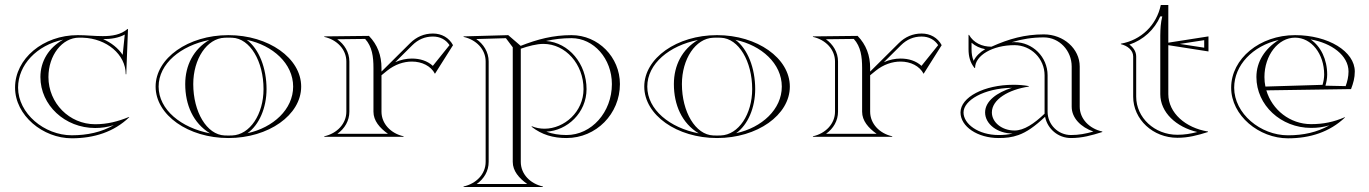

<svg xmlns="http://www.w3.org/2000/svg" viewBox="-20 -545 5455 765"><path d="M40 -196C40 -85 151 6 266 6C354 6 434 -19 495 -78L494 -79C450 -61 408 -50 359 -50C256.3 -50 173 -134.2 173 -238C173 -324.7 227.7 -395 295 -395C300.3 -395 304.7 -394.9 310 -394.8C404.9 -391.8 481 -327.9 481 -249H483L490 -429L488.5 -429.7C461 -406.4 427.2 -401.1 389.2 -401.1C373.4 -401.1 357 -402 340.3 -403C322.7 -404.1 307.7 -405 290 -405C152 -405 40 -311.4 40 -196ZM390.9 -389.1C421.5 -389.2 452.1 -393.5 477.1 -407.3L468.8 -326.4C450.4 -353.5 423.4 -374.9 390.9 -389.1ZM231.6 -387C175 -355.6 141 -301.7 141 -238C141 -125.9 238.7 -35 359 -35C385.6 -35 408.2 -38.5 433.5 -46.6C384.1 -18.3 327.8 -6 266 -6C156.4 -6 52 -93.2 52 -196C52 -286.7 127.1 -365.1 231.6 -387Z M966.1 -14.3C1012.9 -47.5 1042 -115.9 1042 -190C1042 -273.3 1012.1 -350.7 963.1 -386.3C1067.2 -364.5 1148 -291.4 1148 -200C1148 -109.4 1068.7 -36.7 966.1 -14.3ZM750 -210C750 -309.7 804 -392.1 875 -394.7C880.3 -394.9 884.7 -395 890 -395C895.3 -395 899.7 -394.9 905 -394.7C976.4 -392.1 1030 -300.4 1030 -190C1030 -90.3 976 -7.9 905 -5.3C899.7 -5.1 895.3 -5 890 -5C884.7 -5 880.3 -5.1 875 -5.3C803.6 -7.9 750 -99.6 750 -210ZM600 -200C600 -86.8 729.9 5 890 5C1050.1 5 1180 -86.8 1180 -200C1180 -313.2 1050.1 -405 890 -405C729.9 -405 600 -313.2 600 -200ZM816.9 -13.7C702.2 -35.5 612 -107.8 612 -200C612 -291.5 700.7 -363.3 813.9 -385.7C751.1 -349 718 -284.5 718 -210C718 -127.2 749.7 -54.3 816.9 -13.7Z M1360 -100C1360 -52.2 1322.9 -13.2 1272 -2V0H1588V-2C1537.1 -13.2 1500 -52.2 1500 -100V-245.1L1522 -263C1553 -288.2 1588.5 -299.7 1621 -299.7C1661.4 -299.7 1697 -281.9 1713 -251L1785 -365C1769.2 -394.8 1739.6 -411.4 1705.2 -411.4C1669.7 -411.4 1639.4 -398.2 1614 -373L1500 -259.8V-274C1500 -323.8 1484.3 -366.7 1450 -402L1272 -400V-398C1322.9 -386.8 1360 -347.8 1360 -300ZM1372 -100V-300C1372 -336.8 1352 -368.7 1323.6 -388.6L1434.9 -389.9C1462.9 -359.2 1468 -318.7 1468 -274V-100C1468 -63.8 1492.8 -35.3 1525.6 -12H1324.4C1353.5 -32.7 1372 -63.9 1372 -100ZM1554.7 -297.2 1622.5 -364.5C1645.9 -387.7 1672.8 -399.4 1705.2 -399.4C1733.5 -399.4 1756.6 -387 1771 -365.2L1704.6 -282.6C1682.9 -302.4 1653.7 -311.7 1621 -311.7C1599.5 -311.7 1576.7 -307 1554.7 -297.2Z M1915 100C1915 149 1877 187 1827 198V200H2143V198C2093 187 2055 149 2055 100V-350.9C2084.7 -361.3 2118.4 -370.1 2145 -370.1C2233.3 -370.1 2305 -289.4 2305 -190C2305 -99.7 2228.4 -32.2 2149.5 -32.2C2132.5 -32.2 2115.4 -35.3 2099 -42L2098 -40C2138.9 -7.9 2184.4 5 2237 5C2355.6 4.9 2450 -91.4 2450 -210C2450 -317.6 2363.5 -405 2257 -405C2183.9 -405 2121 -388.5 2054.6 -362.3L2005 -405L1827 -400V-398C1877 -387 1915 -349 1915 -300ZM2155.6 -381.7C2188.1 -389 2221.4 -393 2257 -393C2345.9 -393 2418 -311 2418 -210C2418 -98 2337 -7 2237 -7C2207.7 -7 2180.4 -11.5 2156.6 -20.4C2239.7 -24.4 2317 -95.4 2317 -190C2317 -290.8 2246.6 -375.2 2155.6 -381.7ZM2023 -356.5V100C2023 136.1 2047.7 164.7 2080.5 188H1879.5C1908.6 167.3 1927 136.7 1927 100V-300C1927 -338 1905.9 -370.1 1877.5 -389.4L1995.7 -392.9Z M2913.1 -14.3C2959.9 -47.5 2989 -115.9 2989 -190C2989 -273.3 2959.1 -350.7 2910.1 -386.3C3014.2 -364.5 3095 -291.4 3095 -200C3095 -109.4 3015.7 -36.7 2913.1 -14.3ZM2697 -210C2697 -309.7 2751 -392.1 2822 -394.7C2827.3 -394.9 2831.7 -395 2837 -395C2842.3 -395 2846.7 -394.9 2852 -394.7C2923.4 -392.1 2977 -300.4 2977 -190C2977 -90.3 2923 -7.9 2852 -5.3C2846.7 -5.1 2842.3 -5 2837 -5C2831.7 -5 2827.3 -5.1 2822 -5.3C2750.6 -7.9 2697 -99.6 2697 -210ZM2547 -200C2547 -86.8 2676.9 5 2837 5C2997.1 5 3127 -86.8 3127 -200C3127 -313.2 2997.1 -405 2837 -405C2676.9 -405 2547 -313.2 2547 -200ZM2763.9 -13.7C2649.2 -35.5 2559 -107.8 2559 -200C2559 -291.5 2647.7 -363.3 2760.9 -385.7C2698.1 -349 2665 -284.5 2665 -210C2665 -127.2 2696.7 -54.3 2763.9 -13.7Z M3307 -100C3307 -52.2 3269.9 -13.2 3219 -2V0H3535V-2C3484.1 -13.2 3447 -52.2 3447 -100V-245.1L3469 -263C3500 -288.2 3535.5 -299.7 3568 -299.7C3608.4 -299.7 3644 -281.9 3660 -251L3732 -365C3716.2 -394.8 3686.6 -411.4 3652.2 -411.4C3616.7 -411.4 3586.4 -398.2 3561 -373L3447 -259.8V-274C3447 -323.8 3431.3 -366.7 3397 -402L3219 -400V-398C3269.9 -386.8 3307 -347.8 3307 -300ZM3319 -100V-300C3319 -336.8 3299 -368.7 3270.6 -388.6L3381.9 -389.9C3409.9 -359.2 3415 -318.7 3415 -274V-100C3415 -63.8 3439.8 -35.3 3472.6 -12H3271.4C3300.5 -32.7 3319 -63.9 3319 -100ZM3501.7 -297.2 3569.5 -364.5C3592.9 -387.7 3619.8 -399.4 3652.2 -399.4C3680.5 -399.4 3703.6 -387 3718 -365.2L3651.6 -282.6C3629.9 -302.4 3600.7 -311.7 3568 -311.7C3546.5 -311.7 3523.7 -307 3501.7 -297.2Z M4142 -245V-92C4100 -52 4060.1 -25 4022 -25C3972.3 -25 3932 -57.3 3932 -97C3932 -149 3998.7 -188 4079 -200V-202C4057.8 -205.7 4039.6 -207.2 4018.1 -207.2C3901.6 -207.2 3807 -157.9 3807 -97C3807 -40.7 3875.1 5 3959 5C3987.3 5 4011.6 2.5 4038 -7C4070.7 -18.7 4102.7 -41 4144 -79.7C4153.4 -31.4 4196 5 4247 5C4291.6 5 4329 -5.4 4372 -19V-21C4320 -32.4 4282 -71.8 4282 -120V-280C4282 -350.7 4217.9 -408 4139 -408C4063.4 -408 3999.8 -390.2 3930.3 -358.9C3892.3 -358.9 3859.1 -374.5 3841 -406H3839V-349C3839 -320.4 3845.3 -295.5 3863 -274H3865C3865 -324.3 3935.2 -365.1 4021.7 -365.1C4088.1 -365.1 4142 -311.3 4142 -245ZM3905.4 -349.1C3884.4 -336.9 3868.2 -321.2 3859.4 -302.6C3853.3 -316.7 3851 -331.5 3851 -349V-374.8C3866.2 -361.3 3885 -352.9 3905.4 -349.1ZM4015 -13C3995.7 -8.5 3978.9 -7 3959 -7C3877.7 -7 3819 -51.3 3819 -97C3819 -144.4 3898.9 -193.2 4011.9 -195.2C3953.4 -176.9 3905 -142.9 3905 -97C3905 -50.6 3954.3 -13 4015 -13ZM4011.1 -376.9C4052.2 -389.3 4093.4 -396 4139 -396C4200.3 -396 4250 -344 4250 -280V-120C4250 -74.5 4286.8 -38.3 4336.4 -20.8C4304.8 -12 4279 -7 4247 -7C4195.7 -7 4154 -48.7 4154 -100V-245C4154 -317.9 4094.7 -377.1 4021.7 -377.1C4018.5 -377.1 4014.6 -377 4011.1 -376.9Z M4495 -160C4495 -69 4574 4 4671 4C4714.6 4 4751.1 -5.7 4793 -19V-21C4703.9 -35.2 4635 -95.1 4635 -170V-365L4795 -340V-400L4635 -375V-525H4605C4588 -444 4526 -385 4446 -371V-369C4472 -363 4495 -345 4495 -320ZM4603 -170C4603 -96.9 4666.6 -38.7 4750.5 -19C4723.1 -12 4699.2 -8 4671 -8C4579.9 -8 4507 -76.4 4507 -160V-320C4507 -340.9 4493.8 -357.7 4479.9 -367.2C4536.3 -386.5 4579.7 -426.9 4603 -479.7H4611C4604.4 -453.6 4603.4 -430.6 4603 -403.5ZM4680.7 -370 4778 -385V-355Z M5074.9 -385.8C5020.3 -351.4 4986 -299.9 4986 -238C4986 -126.2 5083.6 -35.4 5203.9 -35.4C5229.9 -35.4 5251.9 -38.3 5276.8 -45.6C5227.8 -17.9 5173.1 -5.9 5111.8 -5.9C5002.1 -5.9 4897.4 -92.5 4897.4 -195.6C4897.4 -284.8 4971.1 -362.2 5074.9 -385.8ZM5378 -260C5378 -340 5272.5 -405 5140 -405C4999.4 -405 4885.4 -311.2 4885.4 -195.6C4885.4 -84.3 4996.7 6.1 5111.8 6.1C5199.8 6.1 5278 -19 5339 -77L5338 -78C5294 -59 5253.3 -50.4 5203.9 -50.4C5119.8 -50.4 5048.4 -107.5 5025.6 -185L5363 -190C5372.1 -213.7 5378 -234.8 5378 -260ZM5201.9 -387.9C5285.8 -373.5 5353 -323.9 5353 -260C5353 -239.4 5348.3 -220.3 5341.6 -201.9L5261 -203.6C5265.2 -217.5 5268 -232.9 5268 -248C5268 -308.3 5242.3 -360.7 5201.9 -387.9ZM5021.8 -200.1C5019.3 -212.3 5018 -225 5018 -238C5018 -324.7 5072.7 -395 5140 -395C5205.1 -395 5256 -330.8 5256 -248C5256 -234.5 5253.4 -220.1 5249.5 -207Z"/></svg>

Font: SortefaxS01
Style: Medium
Weight: 500
Designer: gluk
Foundry: gluk
Version: Version 0.261